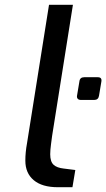

<svg xmlns="http://www.w3.org/2000/svg" viewBox="-20 -783 444 803"><path d="M86 -111Q86 -146 93 -184L185 -763H285L198 -215Q197 -207 193.5 -181Q190 -155 190 -138Q190 -107 204 -94Q218 -81 247 -78L295 -72L283 0H222Q156 0 121 -29.5Q86 -59 86 -111ZM302 -382 312 -442Q314 -460 332 -460H389Q407 -460 404 -442L394 -382Q391 -365 374 -365H317Q310 -365 305.5 -369.5Q301 -374 302 -382Z"/></svg>

Font: Exo Medium
Style: Italic
Weight: 500
Italic angle: -9°
Designer: Natanael Gama
Foundry: Natanael Gama
Version: Version 1.500; ttfautohint (v1.6)